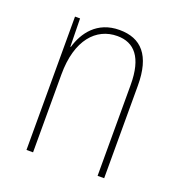

<svg xmlns="http://www.w3.org/2000/svg" viewBox="-104 -625 665 713"><g transform="rotate(20 229.0 -268.5)"><path d="M250 -537C161 -537 118 -475 101 -416H99L97 -527H77V0H103V-308C103 -445 167 -513 250 -513C317 -513 358 -468 358 -359V0H384V-366C384 -485 336 -537 250 -537Z"/></g></svg>

Font: Noto Sans Gujarati UI Condensed Thin
Style: Regular
Weight: 100
Width: 3
Designer: Jelle Bosma - Monotype Design Team, Universal Thirst
Foundry: Monotype Imaging Inc.
Version: Version 2.106